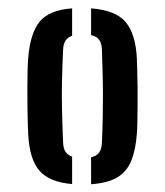

<svg xmlns="http://www.w3.org/2000/svg" viewBox="-20 -828 403 470"><path d="M49 -500Q48.5 -509.5 48 -527.5Q47.5 -545.5 47.2 -567.8Q47 -590 47 -612.5Q47 -635 47.5 -654.2Q48 -673.5 49 -685.5Q54 -747 77.2 -775.2Q100.5 -803.5 156.5 -807.5V-740.5Q145.5 -736.5 140.2 -728.2Q135 -720 134.5 -706.5Q132.5 -665.5 131.8 -630.8Q131 -596 131.8 -560.2Q132.5 -524.5 134.5 -479Q135 -465 140.2 -456.8Q145.5 -448.5 156.5 -444.5V-377.5Q101 -382 76.5 -410.2Q52 -438.5 49 -500ZM203 -377V-443Q217 -446 223 -455Q229 -464 229.5 -479Q231 -513 231.5 -541.2Q232 -569.5 232 -595.8Q232 -622 231.2 -648.8Q230.5 -675.5 229.5 -706.5Q229 -721.5 223 -730.2Q217 -739 203 -742V-807.5Q263.5 -803 287.8 -773.8Q312 -744.5 315 -685.5Q315.5 -673.5 316 -654.2Q316.5 -635 316.8 -612.5Q317 -590 316.8 -567.8Q316.5 -545.5 316.2 -527.5Q316 -509.5 315 -500Q312 -460.5 301.2 -434.2Q290.5 -408 267.5 -394Q244.5 -380 203 -377Z"/></svg>

Font: Big Shoulders Stencil Display Thin
Style: Bold
Weight: 700
Version: Version 2.001